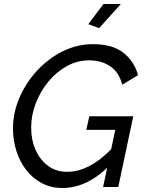

<svg xmlns="http://www.w3.org/2000/svg" viewBox="-20 -936 726 961"><path d="M292 5Q235 5 189 -19.5Q143 -44 111 -85.5Q79 -127 62 -180.5Q45 -234 45 -292Q45 -373 78 -448.5Q111 -524 167.5 -584.5Q224 -645 295.5 -680Q367 -715 445 -715Q543 -715 597.5 -672Q652 -629 671 -560L592 -512Q576 -574 532 -604Q488 -634 426 -634Q367 -634 314.5 -605Q262 -576 222 -527.5Q182 -479 159 -419Q136 -359 136 -297Q136 -236 158 -186Q180 -136 220.5 -106Q261 -76 316 -76Q373 -76 431 -107Q489 -138 549 -202L530 -109Q472 -51 413 -23Q354 5 292 5ZM557 -286H412L427 -354H647L572 0H496ZM476 -795 422 -815 498 -916H585Z"/></svg>

Font: Raleway Thin Medium
Style: Italic
Weight: 500
Italic angle: -12°
Version: Version 4.026